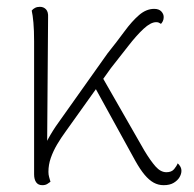

<svg xmlns="http://www.w3.org/2000/svg" viewBox="-20 -534 568 563"><path d="M104 9Q92 9 86 0.5Q80 -8 80 -23V-413Q80 -445 78 -467.5Q76 -490 73 -503Q77 -508 83 -511Q89 -514 97 -514Q108 -514 115 -506.5Q122 -499 121 -483L118 -81L105 -75Q106 -99 120.5 -125.5Q135 -152 151 -174L295 -377Q323 -412 345 -442Q367 -472 388 -490Q409 -508 432 -508Q446 -508 453 -500.5Q460 -493 460 -484Q460 -477 457.5 -472Q455 -467 452 -464Q449 -466 446 -467.5Q443 -469 438 -469Q422 -469 401 -449.5Q380 -430 356 -399Q332 -368 305 -334L173 -149Q159 -130 147.5 -110.5Q136 -91 129 -71Q122 -51 122 -30Q122 -22 124 -15Q126 -8 128 -1Q124 2 118.5 5.5Q113 9 104 9ZM460 9Q444 9 430.5 1.5Q417 -6 404 -21.5Q391 -37 377 -62L251 -291L273 -320L403 -93Q421 -63 436 -46Q451 -29 468 -29Q483 -29 490.5 -38Q498 -47 501 -55Q505 -52 508.5 -46Q512 -40 512 -33Q512 -24 506.5 -14.5Q501 -5 489.5 2Q478 9 460 9Z"/></svg>

Font: Arima ExtraLight
Style: Regular
Weight: 250
Designer: Joana Correia and Natanael Gama
Foundry: NDISCOVER
Version: Version 1.101;gftools[0.9.23]